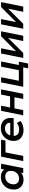

<svg xmlns="http://www.w3.org/2000/svg" viewBox="1945 -2525 699 4629"><g transform="rotate(-90 2294.5 -210.5)"><path d="M274 7Q209 7 155.5 -21Q102 -49 70.5 -101.5Q39 -154 39 -228Q39 -296 61.5 -353Q84 -410 125 -452Q166 -494 220.5 -517Q275 -540 340 -540Q407 -540 455.5 -516Q504 -492 529 -443.5Q554 -395 552 -323Q550 -224 516 -149.5Q482 -75 421 -34Q360 7 274 7ZM306 -100Q360 -100 401 -125.5Q442 -151 466 -196Q490 -241 490 -300Q490 -362 453 -398Q416 -434 349 -434Q296 -434 254.5 -408.5Q213 -383 189 -338Q165 -293 165 -234Q165 -172 202 -136Q239 -100 306 -100ZM437 0 461 -122 495 -264 512 -407 537 -534H662L556 0Z M725 0 832 -534H1242L1220 -428H905L940 -456L850 0Z M1474 7Q1394 7 1335 -22.5Q1276 -52 1243.5 -104.5Q1211 -157 1211 -228Q1211 -319 1251 -389Q1291 -459 1360.5 -499.5Q1430 -540 1519 -540Q1594 -540 1649 -512Q1704 -484 1734.5 -431.5Q1765 -379 1765 -306Q1765 -287 1763 -267Q1761 -247 1757 -230H1304L1318 -313H1698L1647 -285Q1655 -336 1640 -370Q1625 -404 1592 -422Q1559 -440 1513 -440Q1458 -440 1417.5 -414.5Q1377 -389 1355 -342.5Q1333 -296 1333 -234Q1333 -169 1370.5 -134Q1408 -99 1487 -99Q1532 -99 1573 -113.5Q1614 -128 1641 -154L1693 -67Q1651 -30 1593.5 -11.5Q1536 7 1474 7Z M1829 0 1936 -534H2060L2017 -317H2286L2329 -534H2454L2348 0H2223L2265 -211H1996L1954 0Z M2516 0 2623 -534H2747L2662 -106H2917L3002 -534H3127L3021 0ZM2960 119 2986 -3 3014 0H2896L2917 -106H3123L3077 119Z M3212 0 3319 -534H3445L3372 -172L3735 -534H3854L3747 0H3620L3695 -363L3332 0Z M3916 0 4023 -534H4149L4076 -172L4439 -534H4558L4451 0H4324L4399 -363L4036 0Z"/></g></svg>

Font: MOST Montserrat SemiBold
Style: Italic
Weight: 600
Italic angle: -11.3°
Designer: Julieta Ulanovsky
Foundry: Julieta Ulanovsky
Version: Version 8.000;March 11, 2024;FontCreator 15.0.0.2926 64-bit